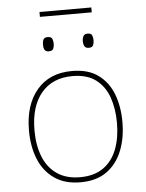

<svg xmlns="http://www.w3.org/2000/svg" viewBox="-58 -885 715 941"><g transform="rotate(-5 300.0 -414.5)"><path d="M300 10Q223 10 171.5 -26Q120 -62 95 -124Q70 -186 70 -264Q70 -390 132 -463.5Q194 -537 305 -537Q385 -537 434.5 -500.5Q484 -464 507 -403Q530 -342 530 -267Q530 -188 505 -125.5Q480 -63 429.5 -26.5Q379 10 300 10ZM300 -15Q370 -15 415 -47Q460 -79 481.5 -135.5Q503 -192 503 -265Q503 -334 483.5 -390Q464 -446 420.5 -479Q377 -512 305 -512Q207 -512 152 -446.5Q97 -381 97 -263Q97 -190 119 -134Q141 -78 186.5 -46.5Q232 -15 300 -15ZM398 -643Q382 -643 376.5 -653Q371 -663 371 -678Q371 -692 376.5 -702.5Q382 -713 398 -713Q415 -713 419.5 -702Q424 -691 424 -678Q424 -665 419.5 -654Q415 -643 398 -643ZM201 -643Q185 -643 180 -653Q175 -663 175 -678Q175 -693 180 -703Q185 -713 201 -713Q219 -713 223.5 -702Q228 -691 228 -678Q228 -665 223.5 -654Q219 -643 201 -643ZM172 -815V-839H427V-815Z"/></g></svg>

Font: Noto Sans Mono Thin
Style: Regular
Weight: 100
Designer: Monotype Design Team
Foundry: Monotype Imaging Inc.
Version: Version 2.014